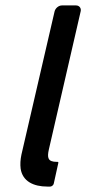

<svg xmlns="http://www.w3.org/2000/svg" viewBox="-20 -687 318 707"><path d="M260 -667H208C196 -667 184 -657 181 -645L59 -118C55 -99 54 -82 56 -66C63 -19 104 0 154 0H165C170 0 177 -5 178 -11L195 -88C195 -89 194 -91 193 -91H189C156 -91 153 -106 160 -137L277 -645C280 -657 272 -667 260 -667Z"/></svg>

Font: DIN Rundschrift
Style: EngKursiv
Weight: 400
Width: 3
Version: Version 1.027